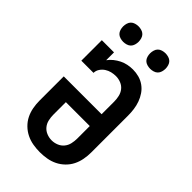

<svg xmlns="http://www.w3.org/2000/svg" viewBox="-279 -1051 1159 1159"><g transform="rotate(45 300.0 -471.5)"><path d="M300 8Q271 8 241.5 3Q212 -2 185.5 -15Q159 -28 137.5 -49Q116 -70 103 -96Q90 -122 84.5 -151.5Q79 -181 79 -210V-418H402V-525Q402 -547 397 -569Q392 -591 378.5 -608Q365 -625 344 -633.5Q323 -642 301 -642Q282 -642 263.5 -637.5Q245 -633 229 -622.5Q213 -612 202 -595.5Q191 -579 191 -560H87V-735H191V-668Q204 -686 221.5 -700Q239 -714 259 -724Q279 -734 301 -738.5Q323 -743 345 -743Q372 -743 397.5 -736Q423 -729 444.5 -713.5Q466 -698 481 -676Q496 -654 505 -629Q514 -604 517.5 -577.5Q521 -551 521 -525V-210Q521 -181 515.5 -151.5Q510 -122 497 -96Q484 -70 462.5 -49Q441 -28 414.5 -15Q388 -2 358.5 3Q329 8 300 8ZM300 -93Q322 -93 343 -101.5Q364 -110 378 -127Q392 -144 397 -166Q402 -188 402 -210V-317H198V-210Q198 -188 203 -166Q208 -144 222 -127Q236 -110 257 -101.5Q278 -93 300 -93ZM415 -819Q402 -819 388.5 -823Q375 -827 366 -836Q357 -845 353 -858.5Q349 -872 349 -885Q349 -898 353 -911.5Q357 -925 366 -934Q375 -943 388.5 -947Q402 -951 415 -951Q428 -951 441.5 -947Q455 -943 464 -934Q473 -925 477 -911.5Q481 -898 481 -885Q481 -872 477 -858.5Q473 -845 464 -836Q455 -827 441.5 -823Q428 -819 415 -819ZM185 -819Q172 -819 158.5 -823Q145 -827 136 -836Q127 -845 123 -858.5Q119 -872 119 -885Q119 -898 123 -911.5Q127 -925 136 -934Q145 -943 158.5 -947Q172 -951 185 -951Q198 -951 211.5 -947Q225 -943 234 -934Q243 -925 247 -911.5Q251 -898 251 -885Q251 -872 247 -858.5Q243 -845 234 -836Q225 -827 211.5 -823Q198 -819 185 -819Z"/></g></svg>

Font: Iosevka Plex Etoile
Style: Bold
Weight: 700
Designer: Belleve Invis
Foundry: Belleve Invis
Version: Version 25.1.1; ttfautohint (v1.8.4)